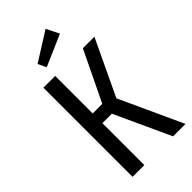

<svg xmlns="http://www.w3.org/2000/svg" viewBox="-277 -978 1049 1049"><g transform="rotate(-45 247.5 -454.0)"><path d="M470 -689 317 -366 485 0H389L240 -324H167V0H76V-689H167V-399H241L381 -689ZM312 -908 349 -834 168 -755 145 -803Z"/></g></svg>

Font: Fira Sans Extra Condensed
Style: Regular
Weight: 400
Width: 1
Designer: Carrois Corporate & Edenspiekermann AG
Foundry: Carrois Corporate GbR & Edenspiekermann AG
Version: Version 4.203